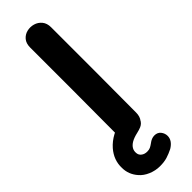

<svg xmlns="http://www.w3.org/2000/svg" viewBox="-326 -718 922 922"><g transform="rotate(-45 135.0 -257.0)"><path d="M215 -65Q216 -160 216 -355Q216 -452 216 -524Q216 -596 216 -643Q216 -670 202 -687Q188 -704 167 -710Q146 -716 125 -711Q104 -706 90 -689.5Q76 -673 76 -645Q76 -598 76 -525.5Q76 -453 76 -356Q76 -161 75 -67Q75 -40 89 -23Q103 -6 124 0Q145 6 166 1Q187 -4 201 -20.5Q215 -37 215 -65ZM114 199Q143 199 164 192.5Q185 186 207 175Q243 153 243 122Q243 104 231.5 89.5Q220 75 199 75Q180 75 161 90Q150 98 141.5 102Q133 106 120 106Q103 106 91 97Q79 88 78 73Q75 43 106 24Q123 14 150 8Q157 6 165 4Q172 2 179 -1Q197 -9 205 -27Q213 -45 202 -63Q184 -92 129 -85Q100 -82 68.5 -65Q37 -48 15 -23Q-23 21 -21 75Q-21 120 10 155Q27 175 55.5 187Q84 199 114 199Z"/></g></svg>

Font: Balsamiq Sans
Style: Bold
Weight: 700
Designer: Michael Angeles
Foundry: Balsamiq SRL
Version: Version 1.020; ttfautohint (v1.8.4.7-5d5b);gftools[0.9.26]